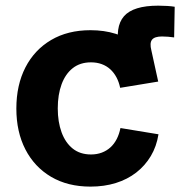

<svg xmlns="http://www.w3.org/2000/svg" viewBox="-20 -658 664 688"><path d="M427.7 -360.4 407.2 -480Q391.1 -562 424.3 -599.9Q457.5 -637.7 546.9 -637.7Q564 -637.7 579.3 -636.7Q594.7 -635.7 606 -633.8L604 -523.9Q593.8 -525.4 582.3 -526.4Q570.8 -527.3 560.5 -527.3Q533.7 -527.3 524.7 -515.6Q515.6 -503.9 522.5 -477.1L546.9 -365.7ZM304.2 10.7Q222.7 10.7 163.1 -24.4Q103.5 -59.6 71 -122.6Q38.6 -185.5 38.6 -269Q38.6 -353 71 -416.3Q103.5 -479.5 163.1 -514.6Q222.7 -549.8 304.2 -549.8Q353.5 -549.8 394.5 -536.9Q435.5 -523.9 467.3 -500Q499 -476.1 519.3 -442.1Q539.6 -408.2 546.9 -365.7L410.6 -343.3Q406.2 -364.3 397.2 -381.1Q388.2 -397.9 375 -409.9Q361.8 -421.9 344.5 -428.2Q327.1 -434.6 306.2 -434.6Q267.1 -434.6 240.7 -413.8Q214.4 -393.1 200.7 -356Q187 -318.8 187 -269.5Q187 -221.2 200.7 -183.8Q214.4 -146.5 240.7 -125.5Q267.1 -104.5 306.2 -104.5Q327.1 -104.5 344.7 -111.1Q362.3 -117.7 375.7 -129.9Q389.2 -142.1 398.2 -159.7Q407.2 -177.2 411.6 -199.2L547.9 -176.8Q541 -133.3 520.5 -98.9Q500 -64.5 468.3 -39.8Q436.5 -15.1 395 -2.2Q353.5 10.7 304.2 10.7Z"/></svg>

Font: Inter 16pt
Style: Bold
Weight: 700
Version: Version 4.001;git-66647c0bb